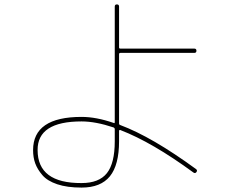

<svg xmlns="http://www.w3.org/2000/svg" viewBox="-20 -810 1040 870"><path d="M349.6 -259.8Q149.4 -259.8 150.4 -129.9Q150.4 20.5 349.6 19.5Q428.7 19.5 464.4 -25.4Q500 -70.3 500 -169.9V-225.6Q500 -229.5 495.1 -232.4Q413.1 -259.8 349.6 -259.8ZM349.6 40Q284.2 40 239.3 24.9Q194.3 9.8 171.9 -16.6Q149.4 -43 139.6 -69.8Q129.9 -96.7 129.9 -129.9Q129.9 -280.3 349.6 -280.3Q416 -280.3 495.1 -252.9Q500 -250 500 -256.8V-780.3Q500 -790 509.8 -790Q519.5 -790 519.5 -780.3V-594.7Q519.5 -589.8 525.4 -589.8H860.4Q870.1 -589.8 870.1 -580.1Q870.1 -570.3 860.4 -570.3H525.4Q520.5 -570.3 519.5 -565.4V-250Q519.5 -245.1 525.4 -243.2Q668.9 -189.5 868.2 -43.9Q876 -38.1 870.1 -30.3Q864.3 -22.5 856.4 -28.3Q669.9 -165 525.4 -220.7Q524.4 -221.7 522 -220.7Q519.5 -219.7 519.5 -217.8V-169.9Q519.5 -62.5 478 -11.2Q436.5 40 349.6 40Z"/></svg>

Font: Rounded Mgen+ 1mn thin
Style: Regular
Weight: 100
Designer: [Source Han Sans]
Ryoko NISHIZUKA  (kana & ideographs); Paul D. Hunt (Latin, Greek & Cyrillic); Wenlong ZHANG  (bopomofo
Version: Version 1.059.20150602